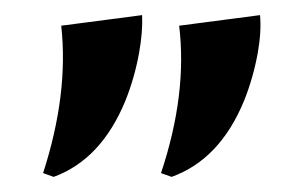

<svg xmlns="http://www.w3.org/2000/svg" viewBox="-20 -734 402 254"><path d="M37 -505Q71 -610 61 -700L168 -714Q169 -692 164 -664Q158 -631 146 -601Q114 -523 51 -500ZM193 -505Q228 -610 217 -700L324 -714Q326 -692 321 -664Q315 -631 303 -601Q271 -523 207 -500Z"/></svg>

Font: Cinzel Bold(RUS BY LYAJKA)
Style: Regular
Weight: 700
Designer: Natanael Gama
Version: Version 1.001;PS 001.001;hotconv 1.0.56;makeotf.lib2.0.21325